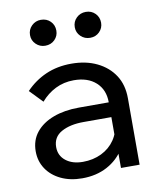

<svg xmlns="http://www.w3.org/2000/svg" viewBox="-84 -801 726 883"><g transform="rotate(-10 279.0 -359.5)"><path d="M499 0H412V-98L409 -122V-307Q409 -366 371 -400.5Q333 -435 268 -435Q221 -435 182 -415.5Q143 -396 114 -362L56 -422Q97 -465 150.5 -488.5Q204 -512 270 -512Q338 -512 389.5 -487Q441 -462 470 -417.5Q499 -373 499 -310ZM229 16Q173 16 130 -4.5Q87 -25 63 -61Q39 -97 39 -143Q39 -195 68.5 -231.5Q98 -268 150 -287.5Q202 -307 269 -307H420V-238H279Q216 -238 175.5 -215.5Q135 -193 135 -146Q135 -106 165.5 -82Q196 -58 245 -58Q293 -58 332 -77Q371 -96 394.5 -130.5Q418 -165 421 -210L454 -192Q454 -132 425 -85Q396 -38 345.5 -11Q295 16 229 16ZM377 -614Q351 -614 333 -631.5Q315 -649 315 -674Q315 -700 333 -717.5Q351 -735 377 -735Q403 -735 420.5 -717.5Q438 -700 438 -674Q438 -649 420.5 -631.5Q403 -614 377 -614ZM167 -614Q142 -614 124 -631.5Q106 -649 106 -674Q106 -700 124 -717.5Q142 -735 167 -735Q194 -735 211.5 -717.5Q229 -700 229 -674Q229 -649 211.5 -631.5Q194 -614 167 -614Z"/></g></svg>

Font: Wix Madefor Display Medium
Style: Regular
Weight: 500
Designer: Dalton Maag Ltd
Foundry: Dalton Maag Ltd
Version: Version 3.100